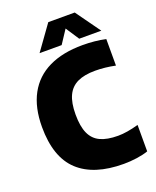

<svg xmlns="http://www.w3.org/2000/svg" viewBox="-172 -1050 944 1160"><g transform="rotate(-20 300.0 -470.5)"><path d="M30.5 -368Q30.5 -493 77 -578.5Q123.5 -664 212.8 -707Q302 -750 429.5 -750Q509 -750 577.5 -735V-564.5Q511 -578.5 448 -578.5Q378.5 -578.5 334.2 -557.5Q290 -536.5 268.5 -490.8Q247 -445 247 -370Q247 -293 267.8 -247.5Q288.5 -202 332 -181.8Q375.5 -161.5 445.5 -161.5Q501.5 -161.5 577.5 -183V-13Q546.5 -2 504 4Q461.5 10 420 10Q228.5 10 129.5 -82Q30.5 -174 30.5 -368ZM566.5 -793H424.5L368 -879L311.5 -793H169.5L283 -951H453Z"/></g></svg>

Font: Encode Sans Semi Condensed Black
Style: Regular
Weight: 900
Width: 4
Designer: Multiple Designers
Foundry: Impallari Type
Version: Version 2.000